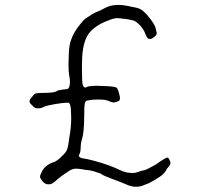

<svg xmlns="http://www.w3.org/2000/svg" viewBox="-20 -708 797 765"><path d="M378.9 -666Q412.1 -684.6 427.7 -686.5Q443.4 -688.5 451.2 -688.5Q473.6 -688.5 505.9 -680.7Q530.3 -676.8 540.5 -670.9Q550.8 -665 565.4 -649.4Q581.1 -630.9 590.8 -615.7Q600.6 -600.6 602.5 -584Q604.5 -580.1 604.5 -576.2Q604.5 -568.4 594.2 -560.5Q584 -552.7 579.1 -552.7Q570.3 -552.7 566.9 -557.6Q563.5 -562.5 559.6 -571.3Q554.7 -587.9 540 -604.5Q525.4 -621.1 512.7 -626Q508.8 -627 495.6 -629.9Q482.4 -632.8 466.8 -633.8Q456.1 -635.7 448.2 -635.7Q439.5 -635.7 430.7 -633.3Q421.9 -630.9 395.5 -620.1Q341.8 -595.7 324.2 -558.1Q306.6 -520.5 306.6 -452.1Q306.6 -441.4 306.6 -429.7Q306.6 -381.8 309.6 -370.6Q312.5 -359.4 319.3 -359.4Q324.2 -359.4 330.1 -363.3Q342.8 -366.2 366.2 -366.2Q377.9 -366.2 406.7 -364.7Q435.5 -363.3 445.3 -358.4Q449.2 -352.5 451.7 -345.2Q454.1 -337.9 456.1 -329.1Q458 -321.3 458 -316.4Q458 -312.5 456.1 -308.6Q454.1 -304.7 445.3 -302.7Q439.5 -299.8 433.6 -299.8Q432.6 -299.8 428.7 -300.3Q424.8 -300.8 415 -304.7Q402.3 -310.5 387.2 -311Q372.1 -311.5 369.1 -311.5Q346.7 -311.5 330.1 -307.6Q320.3 -307.6 317.9 -295.9Q315.4 -284.2 315.4 -240.2Q315.4 -211.9 313 -189.5Q310.5 -167 308.6 -161.1Q306.6 -154.3 304.2 -144.5Q301.8 -134.8 301.8 -126Q301.8 -117.2 300.8 -109.4Q299.8 -101.6 296.9 -93.8Q293.9 -90.8 293.9 -87.9Q293.9 -85 298.8 -81.1Q303.7 -77.1 327.1 -74.2Q349.6 -69.3 383.8 -59.1Q418 -48.8 445.3 -36.1Q473.6 -22.5 487.3 -20.5Q501 -18.6 506.8 -18.6Q517.6 -18.6 526.4 -21.5Q535.2 -24.4 542 -26.9Q548.8 -29.3 553.7 -29.3Q556.6 -29.3 571.3 -36.6Q585.9 -43.9 602.5 -53.7Q620.1 -66.4 631.8 -73.2Q643.6 -80.1 645.5 -80.1Q649.4 -80.1 651.9 -77.1Q654.3 -74.2 656.2 -68.4Q659.2 -63.5 659.2 -58.6Q659.2 -56.6 657.7 -52.2Q656.2 -47.9 645.5 -36.1Q636.7 -17.6 619.1 -5.4Q601.6 6.8 574.2 21.5Q542 35.2 531.7 35.6Q521.5 36.1 520.5 36.1Q501 36.1 477.5 24.4Q462.9 18.6 446.8 12.2Q430.7 5.9 421.9 2.9Q412.1 -1 399.9 -5.9Q387.7 -10.7 380.9 -16.6Q372.1 -19.5 355.5 -24.9Q338.9 -30.3 321.3 -31.2Q294.9 -36.1 283.2 -36.1Q271.5 -36.1 258.8 -29.3Q251 -24.4 237.3 -15.1Q223.6 -5.9 211.9 3.9Q188.5 25.4 180.7 25.9Q172.9 26.4 171.9 26.4Q158.2 26.4 148.4 12.7Q140.6 2.9 140.1 -0.5Q139.6 -3.9 139.6 -4.9Q139.6 -10.7 144.5 -18.6Q149.4 -32.2 160.6 -43Q171.9 -53.7 189.5 -60.5Q199.2 -62.5 209.5 -70.3Q219.7 -78.1 228.5 -87.9Q241.2 -98.6 246.6 -110.8Q252 -123 255.9 -158.2Q263.7 -199.2 263.7 -237.3Q263.7 -243.2 262.7 -268.1Q261.7 -293 253.9 -298.8Q251 -298.8 247.1 -298.8Q233.4 -298.8 200.7 -293.5Q168 -288.1 154.3 -282.2Q144.5 -276.4 133.8 -276.4Q131.8 -276.4 125 -276.9Q118.2 -277.3 108.4 -288.1Q97.7 -296.9 97.7 -304.2Q97.7 -311.5 110.4 -325.2Q116.2 -335 125.5 -336.4Q134.8 -337.9 155.3 -337.9Q169.9 -337.9 185.5 -339.4Q201.2 -340.8 210.9 -347.7Q219.7 -349.6 229.5 -351.1Q239.3 -352.5 243.2 -352.5Q253.9 -352.5 256.3 -363.3Q258.8 -374 258.8 -380.9Q258.8 -394.5 254.9 -413.1Q252.9 -428.7 252.9 -451.2Q252.9 -466.8 254.4 -499Q255.9 -531.2 264.6 -552.7Q272.5 -575.2 289.6 -598.6Q306.6 -622.1 320.3 -633.8Q327.1 -638.7 343.3 -648.9Q359.4 -659.2 378.9 -666Z"/></svg>

Font: ToneOZ-YinPZ-Tsuipita-TC
Style: Regular
Weight: 400
Designer: ÂÆ£ÂøóÂáåJeffrey Xuan(jeffreyx@gmail.com, ToneOZ.com) ÈòøÂù§(cjkFonts)
Foundry: ToneOZ
Version: Version 0.24071